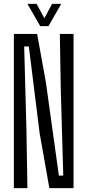

<svg xmlns="http://www.w3.org/2000/svg" viewBox="-20 -976 453 996"><path d="M51.9 0V-800H172.7L218.4 -546.6L285.4 -65.2H308.2L295.3 -512.6L290.4 -800H361.5V0H236.1L185.6 -285.1L129.5 -735H105.5L117.2 -299.8L122.2 0ZM188.5 -840.6 122.4 -955.8H169.8L210.2 -881.4L250.2 -955.8H297.6L231.5 -840.6Z"/></svg>

Font: Big Shoulders Display SC Thin
Style: Regular
Weight: 100
Designer: Patric King
Foundry: XO Type Co
Version: Version 2.002